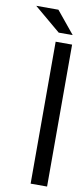

<svg xmlns="http://www.w3.org/2000/svg" viewBox="-85 -759 343 791"><g transform="rotate(10 86.5 -363.0)"><path d="M92.8 -725.6 168.9 -632.8H110.4L0 -725.6ZM173.3 0H104.5V-593.8H173.3Z"/></g></svg>

Font: Meera
Style: Regular
Weight: 400
Designer: Hussain KH and Suresh P for Swathanthra Malayalam Computing (SMC)
Version: 7.0.0+20160512